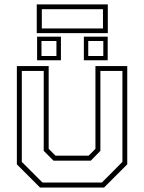

<svg xmlns="http://www.w3.org/2000/svg" viewBox="-20 -834 641 854"><path d="M158 0 55 -103V-540H196.5V-172L227 -141.5H374L404.5 -172V-540H546V-103L443 0ZM169 -22H433L524.5 -114V-518.5H426.5V-163L384 -119.5H218L174.5 -163V-518.5H77V-114ZM353 -566V-671H459V-566ZM145 -566V-671H251V-566ZM164.5 -585H231V-651.5H164.5ZM372.5 -585H439.5V-651.5H372.5ZM143.5 -686.5V-814.5H459.5V-686.5ZM166 -707.5H438V-793H166Z"/></svg>

Font: Tourney ExtraLight
Style: Regular
Weight: 250
Designer: Tyler Finck
Foundry: Etcetera Type Co
Version: Version 1.015